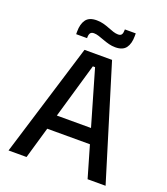

<svg xmlns="http://www.w3.org/2000/svg" viewBox="-147 -916 884 1018"><g transform="rotate(20 295.0 -407.0)"><path d="M21 0 217 -639H372.5L568.5 0H467L301 -572H288.5L122.5 0ZM149 -178.5V-261.5H439.5V-178.5ZM365 -707.5Q346 -707.5 328 -712.2Q310 -717 293.5 -723.2Q277 -729.5 262.2 -734.2Q247.5 -739 234.5 -739Q220.5 -739 214.5 -730.8Q208.5 -722.5 208.5 -706.5V-702H147V-717Q147 -759.5 164.8 -784Q182.5 -808.5 225 -808.5Q244.5 -808.5 262.8 -803.8Q281 -799 297.2 -792.5Q313.5 -786 328.2 -781.2Q343 -776.5 355.5 -776.5Q370 -776.5 375.5 -784.8Q381 -793 381 -809.5V-814H442.5V-798.5Q442.5 -756 424.8 -731.8Q407 -707.5 365 -707.5Z"/></g></svg>

Font: Anek Odia Medium Medium
Style: Regular
Weight: 500
Version: Version 1.003